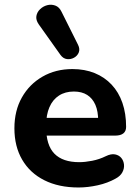

<svg xmlns="http://www.w3.org/2000/svg" viewBox="-20 -799 603 829"><path d="M319.2 10.5Q233.5 10.5 171.4 -20.8Q109.2 -52 75.8 -109.4Q42.2 -166.8 42.2 -245Q42.2 -321 74.5 -378.2Q106.8 -435.5 163.5 -468.1Q220.2 -500.8 292.8 -500.8Q346 -500.8 388.8 -483.4Q431.5 -466 462 -433.5Q492.5 -401 508.5 -354.9Q524.5 -308.8 524.5 -251.2Q524.5 -232.5 512.5 -223Q500.5 -213.5 477.2 -213.5H162V-290.2H419.8L404 -276.2Q404 -318.5 391.8 -346.5Q379.5 -374.5 356.4 -389.1Q333.2 -403.8 299 -403.8Q261.2 -403.8 234.4 -386.2Q207.5 -368.8 193.4 -336.1Q179.2 -303.5 179.2 -257.2V-249.8Q179.2 -172 215 -135.4Q250.8 -98.8 322.2 -98.8Q346.8 -98.8 377.8 -104.8Q408.8 -110.8 436.5 -124.5Q459.5 -135.8 476.8 -132.4Q494 -129 503.9 -116.9Q513.8 -104.8 515.4 -88.1Q517 -71.5 508.4 -55.2Q499.8 -39 479.8 -28.2Q445 -8.5 401.9 1Q358.8 10.5 319.2 10.5ZM241.2 -561.8 147.2 -694Q134.2 -712.8 137.1 -729.8Q140 -746.8 153 -759.2Q166 -771.8 183.5 -776.5Q201 -781.2 218.4 -775.1Q235.8 -769 245.8 -748L317 -605.5Q326 -587.2 320.1 -572.5Q314.2 -557.8 299.6 -549.8Q285 -541.8 268.9 -543.9Q252.8 -546 241.2 -561.8Z"/></svg>

Font: Nunito ExtraLight
Style: Regular
Weight: 200
Designer: Vernon Adams
Foundry: Vernon Adams
Version: Version 3.602;April 4, 2023;FontCreator 14.0.0.2856 64-bit